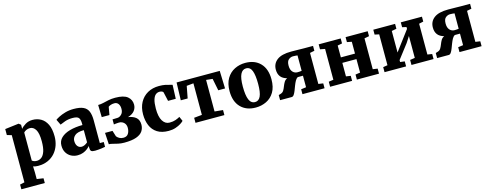

<svg xmlns="http://www.w3.org/2000/svg" viewBox="-24 -1379 6217 2430"><g transform="rotate(-15 3084.0 -164.0)"><path d="M617.5 -296Q617.5 -235.5 598.8 -180.2Q580 -125 542.2 -81.8Q504.5 -38.5 448.8 -13.8Q393 11 318.5 11Q301.5 11 283.5 7.8Q265.5 4.5 255.5 1L258.5 82V167L344.5 180V242H37.5V180L97.5 167V-451L37.5 -469V-547L216.5 -569H218.5L245.5 -548V-494Q266 -521 306.8 -545.5Q347.5 -570 400.5 -570Q460 -570 509.2 -542.2Q558.5 -514.5 588 -454.2Q617.5 -394 617.5 -296ZM341.5 -478Q314 -478 291.5 -466.8Q269 -455.5 258.5 -442V-76Q265.5 -68 282.2 -61.5Q299 -55 321.5 -55Q355 -55 383 -76.2Q411 -97.5 427.8 -146.5Q444.5 -195.5 444.5 -279Q444.5 -385 415.5 -431.5Q386.5 -478 341.5 -478Z M670 -160Q670 -221 712.2 -261.5Q754.5 -302 827.8 -322.5Q901 -343 994.5 -343.5V-363Q994.5 -414.5 976.5 -438.2Q958.5 -462 896 -462Q838.5 -462 795.8 -446.5Q753 -431 729 -420L694 -492.5Q707 -503 741.8 -521.2Q776.5 -539.5 827.2 -554.2Q878 -569 938.5 -569Q1018.5 -569 1064 -548.2Q1109.5 -527.5 1128.8 -482.2Q1148 -437 1148 -363.5V-66H1199.5V-3Q1188 -0.5 1164.5 3Q1141 6.5 1114.2 9.2Q1087.5 12 1066 12Q1027.5 12 1015.2 0.5Q1003 -11 1003 -43.5V-66.5Q990.5 -50.5 967.5 -32.2Q944.5 -14 912.2 -1.5Q880 11 839 11Q793.5 11 755 -9Q716.5 -29 693.2 -67.2Q670 -105.5 670 -160ZM916.5 -80.5Q935 -80.5 957 -91.2Q979 -102 994.5 -117V-276.5Q911.5 -276 876.8 -246Q842 -216 842 -176Q842 -131 862.2 -105.8Q882.5 -80.5 916.5 -80.5Z M1450 9.5Q1407.5 9.5 1370.5 1.5Q1333.5 -6.5 1304.2 -14.5Q1275 -22.5 1254 -22.5L1245 -173.5H1343L1367 -96.5Q1379.5 -79.5 1402 -66.5Q1424.5 -53.5 1455 -53.5Q1500 -53.5 1520 -85Q1540 -116.5 1540 -161Q1540 -204 1513.8 -229Q1487.5 -254 1450 -254Q1443 -254 1429 -253Q1415 -252 1401.2 -250.5Q1387.5 -249 1381 -247.5V-314L1446.5 -316Q1474.5 -317 1499.8 -342.5Q1525 -368 1525 -413.5Q1525 -455.5 1506.5 -480.2Q1488 -505 1455.5 -505Q1426 -505 1404.5 -496.5Q1383 -488 1375.5 -480.5L1357.5 -377H1256.5L1252.5 -537Q1287.5 -537 1321.5 -545.2Q1355.5 -553.5 1394.8 -561.8Q1434 -570 1483.5 -570Q1595.5 -570 1644.2 -529.5Q1693 -489 1693 -424.5Q1693 -380 1665 -344.2Q1637 -308.5 1577.5 -291Q1642.5 -281.5 1679.8 -249.8Q1717 -218 1717 -156Q1717 -108 1691.8 -70.5Q1666.5 -33 1608.2 -11.8Q1550 9.5 1450 9.5Z M1770.5 -274Q1770.5 -364 1806.5 -430.5Q1842.5 -497 1907.2 -533.5Q1972 -570 2057.5 -570Q2104 -570 2136 -563.5Q2168 -557 2190.2 -549.8Q2212.5 -542.5 2228.5 -540L2221.5 -358.5H2120.5L2094.5 -474Q2091.5 -487.5 2075 -492.8Q2058.5 -498 2045.5 -498Q2016.5 -498 1994.2 -480Q1972 -462 1959 -419.8Q1946 -377.5 1945.5 -303.5Q1945 -196.5 1979 -142Q2013 -87.5 2069 -87.5Q2115.5 -87.5 2149 -99.5Q2182.5 -111.5 2206 -125.5L2232 -66.5Q2220 -53 2191.8 -34.8Q2163.5 -16.5 2122.8 -2.8Q2082 11 2032 11Q1940.5 11 1882.8 -26Q1825 -63 1797.8 -127.5Q1770.5 -192 1770.5 -274Z M2384 0V-66L2488 -76.5V-490L2398 -481L2368 -323.5H2278L2285 -555.5H2850.5L2858 -323.5H2769L2737.5 -481L2654 -490V-76.5L2762.5 -66V0Z M2904 -275Q2904 -375 2943.2 -440.5Q2982.5 -506 3046.8 -538Q3111 -570 3186.5 -570Q3311 -570 3383.2 -495Q3455.5 -420 3455.5 -284Q3455.5 -181.5 3416.2 -116.2Q3377 -51 3312.5 -20Q3248 11 3172.5 11Q3049 11 2976.5 -64Q2904 -139 2904 -275ZM3182 -58.5Q3229.5 -58.5 3253.5 -109.5Q3277.5 -160.5 3277.5 -272Q3277.5 -385.5 3255.5 -443Q3233.5 -500.5 3179.5 -500.5Q3132 -500.5 3106.5 -449.5Q3081 -398.5 3081 -287Q3081 -173.5 3104.8 -116Q3128.5 -58.5 3182 -58.5Z M3492.5 0V-66.5L3522.5 -76Q3547.5 -84 3560.8 -106Q3574 -128 3584.2 -155.5Q3594.5 -183 3608.8 -207.5Q3623 -232 3650.5 -245Q3540 -273.5 3540 -386.5Q3540 -466 3600.8 -512Q3661.5 -558 3786 -558Q3836 -558 3880.2 -556.8Q3924.5 -555.5 3955.5 -555.5H4073V-491.5L4013 -479.5V-73L4075 -64V0H3785.5V-64L3852 -73V-224H3783Q3763.5 -212.5 3749.2 -186.5Q3735 -160.5 3723 -128.8Q3711 -97 3699.8 -67.8Q3688.5 -38.5 3675.2 -19.2Q3662 0 3645 0ZM3797.5 -284Q3811 -284 3826.5 -285.2Q3842 -286.5 3852 -288V-490Q3841 -491.5 3825.8 -492.8Q3810.5 -494 3793 -494Q3762.5 -494 3735.8 -472.2Q3709 -450.5 3709 -393.5Q3709 -340 3734.2 -312Q3759.5 -284 3797.5 -284Z M4148 0V-66L4210.5 -75V-479L4147 -491V-556H4435.5V-491L4375.5 -479V-324H4560.5V-479L4499.5 -491V-556H4789V-491L4726.5 -479V-75L4788.5 -66V0H4498.5V-66L4560.5 -75V-252H4375.5V-75L4436 -66V0Z M4861 0V-66L4919.5 -75.5V-480L4862.5 -492V-556H5148V-492L5084.5 -480V-198L5137 -268.5L5277.5 -455.5V-480L5223 -492V-556H5500V-492L5442.5 -479V-75.5L5503 -66V0H5214V-66L5277.5 -75.5V-362.5L5226.5 -283.5L5084.5 -98.5V-73L5143.5 -66V0Z M5550 0V-66.5L5580 -76Q5605 -84 5618.2 -106Q5631.5 -128 5641.8 -155.5Q5652 -183 5666.2 -207.5Q5680.5 -232 5708 -245Q5597.5 -273.5 5597.5 -386.5Q5597.5 -466 5658.2 -512Q5719 -558 5843.5 -558Q5893.5 -558 5937.8 -556.8Q5982 -555.5 6013 -555.5H6130.5V-491.5L6070.5 -479.5V-73L6132.5 -64V0H5843V-64L5909.5 -73V-224H5840.5Q5821 -212.5 5806.8 -186.5Q5792.5 -160.5 5780.5 -128.8Q5768.5 -97 5757.2 -67.8Q5746 -38.5 5732.8 -19.2Q5719.5 0 5702.5 0ZM5855 -284Q5868.5 -284 5884 -285.2Q5899.5 -286.5 5909.5 -288V-490Q5898.5 -491.5 5883.2 -492.8Q5868 -494 5850.5 -494Q5820 -494 5793.2 -472.2Q5766.5 -450.5 5766.5 -393.5Q5766.5 -340 5791.8 -312Q5817 -284 5855 -284Z"/></g></svg>

Font: Merriweather Black
Style: Regular
Weight: 900
Designer: Eben Sorkin
Foundry: Eben Sorkin
Version: Version 2.200;gftools[0.9.31]